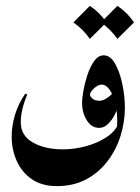

<svg xmlns="http://www.w3.org/2000/svg" viewBox="-20 -469 474 650"><path d="M380.4 -49.8 402.8 -104.5Q402.8 -55.2 387.7 -7.8Q372.6 39.6 343 77.9Q313.5 116.2 270.8 138.7Q228 161.1 172.4 161.1Q122.1 161.1 88.1 137.9Q54.2 114.7 36.9 76.4Q19.5 38.1 19.5 -7.3Q19.5 -43 30.8 -80.3Q42 -117.7 65.4 -151.9L72.3 -148.9Q50.3 -96.7 50.3 -55.2Q50.3 -9.8 91.3 13.4Q132.3 36.6 192.9 36.6Q231.9 36.6 271.2 25.9Q310.5 15.1 340.3 -4.4Q370.1 -23.9 380.4 -49.8ZM373 -21.5Q377.9 -43.5 376.7 -71Q375.5 -98.6 368.9 -124Q362.3 -149.4 350.6 -166Q338.9 -182.6 323.2 -182.6Q313 -182.6 298.8 -170.4Q284.7 -158.2 284.7 -147.5Q284.7 -143.1 292.7 -135.5Q300.8 -127.9 317.4 -127.9Q329.6 -127.9 345.9 -139.6Q362.3 -151.4 367.2 -162.1L380.9 -113.3Q377.9 -99.6 368.9 -81.5Q359.9 -63.5 346.2 -49.8Q332.5 -36.1 315.9 -36.1Q290 -36.1 273.9 -61.8Q257.8 -87.4 257.8 -121.6Q257.8 -134.3 262.2 -160.4Q266.6 -186.5 275.6 -214.4Q284.7 -242.2 298.6 -262Q312.5 -281.7 331.1 -281.7Q353.5 -281.7 369.4 -253.9Q385.3 -226.1 394 -185.1Q402.8 -144 402.8 -104.5Q398.9 -77.6 390.9 -57.4Q382.8 -37.1 373 -21.5ZM284.2 -449.2Q318.4 -426.3 340.3 -393.1L284.2 -337.4Q262.2 -369.1 228.5 -393.1ZM377.4 -449.2Q411.6 -426.3 433.6 -393.1L377.4 -337.4Q355.5 -369.1 321.8 -393.1Z"/></svg>

Font: Lateef
Style: Bold
Weight: 700
Designer: SIL International
Foundry: SIL International
Version: Version 4.200